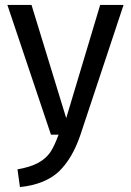

<svg xmlns="http://www.w3.org/2000/svg" viewBox="-20 -547 532 780"><path d="M482 -527H387L249 -67L108 -527H10L187 0H218C207 30 196 54 184 72C159 107 120 129 51 141L61 213C130 206 183 184 220 149C257 113 285 64 306 3Z"/></svg>

Font: Fira Sans
Style: Regular
Weight: 400
Designer: Carrois Corporate & Edenspiekermann AG
Foundry: Carrois Corporate GbR & Edenspiekermann AG
Version: Version 4.203